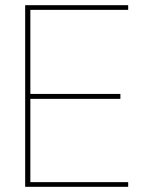

<svg xmlns="http://www.w3.org/2000/svg" viewBox="-20 -720 572 740"><path d="M77 0V-700H474V-682H97V-358H444V-339H97V-18H474V0Z"/></svg>

Font: DM Sans 11pt Thin
Style: Regular
Weight: 250
Version: Version 4.004;gftools[0.9.30]